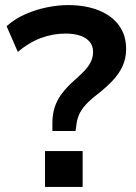

<svg xmlns="http://www.w3.org/2000/svg" viewBox="-20 -735 534 755"><path d="M186 -220V-250Q186 -284 194.5 -311.5Q203 -339 221.5 -364.5Q240 -390 270 -417Q293 -437 310 -454.5Q327 -472 336.5 -490.5Q346 -509 346 -531Q346 -556 331.5 -572Q317 -588 293 -595.5Q269 -603 238 -603Q188 -603 141 -585.5Q94 -568 50 -531L6 -632Q37 -660 77 -678Q117 -696 161.5 -705.5Q206 -715 248 -715Q316 -715 367.5 -694.5Q419 -674 447.5 -635.5Q476 -597 476 -542Q476 -505 461.5 -474Q447 -443 421.5 -416.5Q396 -390 364 -365Q334 -342 316 -322Q298 -302 290 -282Q282 -262 280 -240L277 -220ZM157 0V-141H305V0Z"/></svg>

Font: Nunito Sans 9pt
Style: Bold
Weight: 700
Version: Version 3.101;gftools[0.9.27]